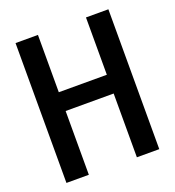

<svg xmlns="http://www.w3.org/2000/svg" viewBox="-127 -794 815 894"><g transform="rotate(-20 280.0 -346.5)"><path d="M50 0V-693H161V-409H399V-693H510V0H399V-316H161V0Z"/></g></svg>

Font: Ubuntu Sans Mono Medium
Style: Regular
Weight: 500
Monospace: yes
Designer: Dalton Maag Ltd
Foundry: Dalton Maag Ltd
Version: Version 1.006